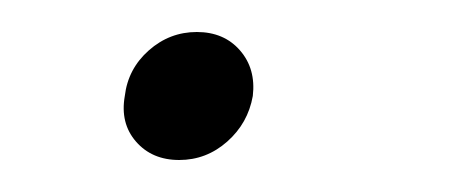

<svg xmlns="http://www.w3.org/2000/svg" viewBox="-20 -94 290 120"><path d="M92 6Q75 6 65 -5.5Q55 -17 58 -34Q60 -51 73 -62.5Q86 -74 103 -74Q120 -74 130 -62.5Q140 -51 138 -34Q135 -17 122 -5.5Q109 6 92 6Z"/></svg>

Font: Retni Sans Light
Style: Italic
Weight: 300
Italic angle: -8°
Designer: Vitaly Kuzmin
Foundry: ParaType Ltd.
Version: Version 1.00;June 10, 2019;FontCreator 11.5.0.2425 64-bit; t